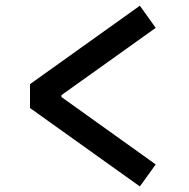

<svg xmlns="http://www.w3.org/2000/svg" viewBox="-20 -666 660 672"><path d="M469.5 -646 85 -371.5V-288L469.5 -13.5L525 -90.5L195 -326.5V-333L525 -568.5Z"/></svg>

Font: Monaspace Krypton Medium
Style: Regular
Weight: 500
Designer: Riley Cran & the Lettermatic Team
Foundry: Lettermatic
Version: Version 1.101 (Monaspace Krypton)